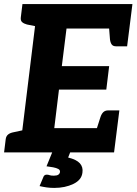

<svg xmlns="http://www.w3.org/2000/svg" viewBox="-29 -747 669 941"><path d="M67 0 156 -727H620L605 -607H297L274 -423H506L492 -308H260L237 -119H545L530 0ZM439 -97 463 -172Q468 -188 477 -197Q486 -206 502 -206H556L545 -119ZM504 -630 605 -607 594 -520H540Q525 -520 518.5 -529Q512 -538 510 -554ZM179 -727 152 -617 103 -627Q88 -631 79.5 -638.5Q71 -646 73 -662L81 -727ZM-9 0 -1 -65Q1 -80 11 -88Q21 -96 38 -99L89 -110V0ZM237 174Q217 174 199.5 171.5Q182 169 165 165L183 122Q187 109 200 109Q208 109 214 111.5Q220 114 235 114Q250 114 257 109Q264 104 265 96Q266 86 256.5 81Q247 76 231.5 73Q216 70 199 68L230 -8H318L305 25Q346 35 362.5 53.5Q379 72 375 99Q371 135 330.5 154.5Q290 174 237 174Z"/></svg>

Font: Aleo ExtraBold
Style: Italic
Weight: 800
Italic angle: -7°
Designer: Alessio Laiso
Foundry: Alessio Laiso
Version: Version 2.001;gftools[0.9.29]